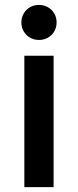

<svg xmlns="http://www.w3.org/2000/svg" viewBox="-20 -769 320 789"><path d="M80 0V-540H200.3V0ZM140.2 -604.8Q119.7 -604.8 103.2 -614.4Q86.8 -623.9 77.3 -640.3Q67.8 -656.8 67.8 -676.8Q67.8 -696.8 77.3 -713.2Q86.8 -729.7 103.2 -739.2Q119.7 -748.8 140.2 -748.8Q160.6 -748.8 177.2 -739.2Q193.8 -729.7 203.2 -713.2Q212.6 -696.8 212.6 -676.8Q212.6 -656.8 203.2 -640.3Q193.8 -623.9 177.2 -614.4Q160.6 -604.8 140.2 -604.8Z"/></svg>

Font: Hauora
Style: Regular
Weight: 400
Designer: Wayne Shih
Foundry: WCYS
Version: Version 1.001